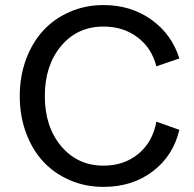

<svg xmlns="http://www.w3.org/2000/svg" viewBox="-20 -729 767 759"><path d="M389.2 -709Q497.1 -709 577.9 -651.6Q658.7 -594.2 689 -498L598.1 -466.8Q579.6 -539.6 523.4 -581.8Q467.3 -624 389.2 -624Q286.1 -624 221.7 -547.4Q157.2 -470.7 157.2 -349.1Q157.2 -228 221.9 -151.1Q286.6 -74.2 389.2 -74.2Q471.2 -74.2 527.6 -121.3Q584 -168.5 598.1 -248L689 -215.8Q664.6 -112.8 583.7 -51.5Q502.9 9.8 389.2 9.8Q317.4 9.8 255.9 -16.8Q194.3 -43.5 150.9 -90.3Q107.4 -137.2 82.8 -204.1Q58.1 -271 58.1 -349.1Q58.1 -427.2 82.8 -494.1Q107.4 -561 150.9 -608.2Q194.3 -655.3 255.9 -682.1Q317.4 -709 389.2 -709Z"/></svg>

Font: LT Superior Med
Style: Regular
Weight: 500
Designer: Daniel Lyons
Foundry: LyonsType
Version: Version 1.000